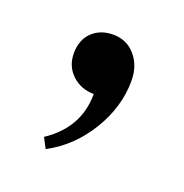

<svg xmlns="http://www.w3.org/2000/svg" viewBox="-58 -155 321 335"><g transform="rotate(20 102.0 13.0)"><path d="M58 127 48 108Q104 71 104 8Q80 8 63.5 -7.5Q47 -23 47 -47Q47 -72 62 -86.5Q77 -101 101 -101Q126 -101 142 -82.5Q158 -64 158 -36Q158 13 130 58.5Q102 104 58 127Z"/></g></svg>

Font: Didact Gothic
Style: Regular
Weight: 400
Designer: Daniel Johnson
Foundry: Daniel Johnson
Version: Version 2.101;PS 002.101;hotconv 1.0.88;makeotf.lib2.5.64775